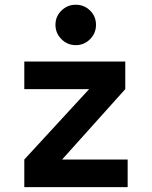

<svg xmlns="http://www.w3.org/2000/svg" viewBox="-20 -771 626 791"><path d="M80.1 0V-113.8L347.2 -403.8H80.1V-517.6H496.1V-403.8L235.8 -113.8H505.9V0ZM292 -585Q257.8 -585 233.2 -609.6Q208.5 -634.3 208.5 -668.5Q208.5 -703.6 233.2 -727.5Q257.8 -751.5 292 -751.5Q326.7 -751.5 351.1 -727.5Q375.5 -703.6 375.5 -668.5Q375.5 -634.3 351.1 -609.6Q326.7 -585 292 -585Z"/></svg>

Font: Cascadia Mono PL
Style: Bold
Weight: 700
Monospace: yes
Designer: Aaron Bell
Foundry: Saja Typeworks
Version: Version 2404.023; ttfautohint (v1.8.4)